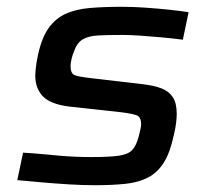

<svg xmlns="http://www.w3.org/2000/svg" viewBox="-20 -538 620 566"><path d="M258 8Q224 8 183 5.5Q142 3 102.5 -0.5Q63 -4 31 -7L48 -88Q81 -86 107 -83.5Q133 -81 156 -79Q179 -77 201.5 -76Q224 -75 249 -75Q303 -75 330.5 -79Q358 -83 370 -96Q382 -109 389 -136Q392 -148 394 -157Q396 -166 396 -171Q396 -193 383 -198Q370 -203 338 -207L183 -224Q128 -231 106 -254.5Q84 -278 84 -315Q84 -324 86 -341Q88 -358 92 -376Q103 -427 123.5 -455.5Q144 -484 174 -497.5Q204 -511 245.5 -514.5Q287 -518 340 -518Q372 -518 408 -515.5Q444 -513 477.5 -509.5Q511 -506 536 -502L519 -421Q488 -425 455 -428Q422 -431 392.5 -433Q363 -435 341 -435Q298 -435 269.5 -433.5Q241 -432 224 -422Q207 -412 198 -386Q194 -377 191 -364.5Q188 -352 188 -344Q188 -322 199 -317Q210 -312 245 -308L399 -290Q434 -286 456 -277.5Q478 -269 489.5 -251.5Q501 -234 501 -202Q501 -191 499 -174.5Q497 -158 492 -138Q481 -87 462.5 -58Q444 -29 416 -14.5Q388 0 349 4Q310 8 258 8Z"/></svg>

Font: Saira Expanded Medium
Style: Italic
Weight: 500
Width: 7
Italic angle: -12°
Designer: Hector Gatti with collaboration of the Omnibus-Type team
Foundry: Omnibus-Type
Version: Version 1.101